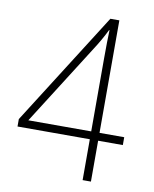

<svg xmlns="http://www.w3.org/2000/svg" viewBox="-82 -780 674 842"><g transform="rotate(10 255.5 -359.0)"><path d="M491 -182H381V0H344V-182H22V-215L341 -718H381V-217H491ZM344 -217V-540Q344 -587 344.5 -612.5Q345 -638 346 -668H344Q321 -621 291 -575L64 -217Z"/></g></svg>

Font: Noto Sans Sinhala SemiCondensed ExtraLight
Style: Regular
Weight: 200
Width: 4
Designer: Jelle Bosma - Monotype Design Team
Foundry: Monotype Imaging Inc.
Version: Version 2.006; ttfautohint (v1.8.4.7-5d5b)